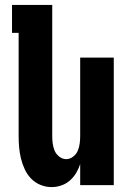

<svg xmlns="http://www.w3.org/2000/svg" viewBox="-20 -755 540 783"><path d="M190 8Q167 8 145 -1Q123 -10 107 -26.5Q91 -43 81 -64.5Q71 -86 65.5 -108.5Q60 -131 58 -154Q56 -177 56 -200V-621H29V-735H193V-200Q193 -185 195 -169.5Q197 -154 203 -140Q209 -126 222 -116Q235 -106 250 -106Q265 -106 278 -116Q291 -126 297 -140Q303 -154 305 -169.5Q307 -185 307 -200V-520H444V0H307V-86Q301 -67 290.5 -49.5Q280 -32 264.5 -18.5Q249 -5 229.5 1.5Q210 8 190 8Z"/></svg>

Font: Iosevka Heavy
Style: Regular
Weight: 900
Monospace: yes
Designer: Belleve Invis
Foundry: Belleve Invis
Version: Version 32.5.0; ttfautohint (v1.8.4)